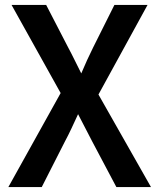

<svg xmlns="http://www.w3.org/2000/svg" viewBox="-20 -762 649 782"><path d="M258 -568 168 -742H27L227 -383L14 0H150L244 -185C263 -220 279 -256 298 -297C319 -257 337 -221 356 -185L454 0H595L381 -377L581 -742H446L359 -568C342 -534 328 -503 311 -463C291 -502 277 -533 258 -568Z"/></svg>

Font: Bithumb Trading Sans Semibold
Style: Regular
Weight: 600
Designer: Ham Hyungwon
Foundry: Bithumb
Version: Version 0.500;FEAKit 1.0